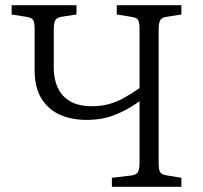

<svg xmlns="http://www.w3.org/2000/svg" viewBox="-20 -723 786 743"><path d="M413 0V-35L489 -44Q509 -47 514.5 -58.5Q520 -70 520 -95V-331Q472 -297 423.5 -278Q375 -259 315 -259Q257 -259 212 -279Q167 -299 140.5 -341.5Q114 -384 114 -451V-611Q114 -636 108.5 -645.5Q103 -655 81 -658L25 -667V-703H276V-667L218 -658Q199 -655 193.5 -643.5Q188 -632 188 -607V-460Q188 -417 203.5 -383.5Q219 -350 251.5 -331Q284 -312 336 -312Q370 -312 399 -319.5Q428 -327 457.5 -343Q487 -359 520 -382V-611Q520 -636 514.5 -645.5Q509 -655 487 -658L432 -667V-703H682V-667L625 -658Q605 -655 599.5 -644Q594 -633 594 -607V-90Q594 -66 600 -56.5Q606 -47 627 -44L682 -35V0Z"/></svg>

Font: Literata 18pt Light
Style: Regular
Weight: 300
Designer: Latin by Veronika Burian and Jose Scaglione. Greek by Irene Vlachou. Cyrillic by Vera Evstafieva.
Foundry: TypeTogether
Version: Version 3.103;gftools[0.9.29]